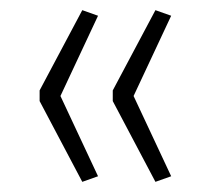

<svg xmlns="http://www.w3.org/2000/svg" viewBox="-20 -454 405 378"><path d="M142 -96 58 -255V-276L142 -434L173 -423L99 -265L173 -107ZM286 -96 202 -255V-276L286 -434L317 -423L243 -265L317 -107Z"/></svg>

Font: Nunito Sans 12pt ExtraLight SemiCondensed
Style: Regular
Weight: 200
Width: 4
Version: Version 3.101;gftools[0.9.27]